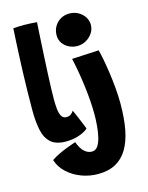

<svg xmlns="http://www.w3.org/2000/svg" viewBox="-140 -803 885 1146"><g transform="rotate(-15 302.5 -230.0)"><path d="M323.5 -23.5Q309.5 -8.5 271.2 5.8Q233 20 186 20Q125 20 93.2 -8.5Q61.5 -37 50.5 -89.2Q39.5 -141.5 39.5 -211Q39.5 -265.5 40.5 -320.5Q41.5 -375.5 43.2 -429.5Q45 -483.5 47.2 -534.2Q49.5 -585 51.8 -630.8Q54 -676.5 56.5 -714.5Q92 -717 122 -717Q141.5 -717 160.5 -716Q179.5 -715 202.5 -713Q200 -669.5 196.8 -616.8Q193.5 -564 190.8 -509Q188 -454 185.5 -402.5Q183 -351 181.8 -309.2Q180.5 -267.5 180.5 -242.5Q180.5 -210 183.2 -182.2Q186 -154.5 196 -137.2Q206 -120 226 -120Q243 -120 253.8 -127.8Q264.5 -135.5 271.5 -147.5Q275 -141.5 282.5 -123.8Q290 -106 299 -84.5Q308 -63 315 -45.8Q322 -28.5 323.5 -23.5ZM558 -114Q558 -24.5 544.8 44.8Q531.5 114 503.2 161.2Q475 208.5 430 232.8Q385 257 321 257Q267 257 217.5 238Q168 219 132 185Q96 151 82.5 107Q103 92.5 132 78.8Q161 65 189.5 54.5Q218 44 237 37.5Q244 58 255.5 76.5Q267 95 283.5 106.5Q300 118 321 118Q343 118 356.8 97.8Q370.5 77.5 378 45Q385.5 12.5 388.5 -24.2Q391.5 -61 391.5 -94Q391.5 -134 388 -180.5Q384.5 -227 378.2 -275Q372 -323 364.2 -367.2Q356.5 -411.5 348 -447L514.5 -455.5Q520 -436 527.5 -397.8Q535 -359.5 542 -311.2Q549 -263 553.5 -211.8Q558 -160.5 558 -114ZM401 -713Q432 -713 456.2 -699.2Q480.5 -685.5 494.8 -663.5Q509 -641.5 509 -615Q509 -587.5 493.5 -564.2Q478 -541 453 -527Q428 -513 399.5 -513Q373 -513 349 -524.5Q325 -536 310 -557.2Q295 -578.5 295 -606.5Q295 -636.5 309 -660.8Q323 -685 347 -699Q371 -713 401 -713Z"/></g></svg>

Font: Grandstander Thin
Style: Bold
Weight: 700
Version: Version 1.200